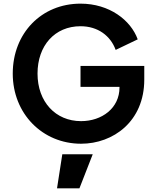

<svg xmlns="http://www.w3.org/2000/svg" viewBox="-20 -777 848 1054"><path d="M425 12C601 12 772 -110 772 -340V-415H422V-300H636V-297C636 -183 539 -112 425 -112C285 -112 186 -218 186 -373C186 -527 281 -633 422 -633C518 -633 587 -580 615 -503L736 -561C698 -666 581 -757 422 -757C208 -757 50 -595 50 -373C50 -153 213 12 425 12ZM416 257 489 70H322L293 257Z"/></svg>

Font: Plus Jakarta Sans
Style: Bold
Weight: 700
Designer: Gumpita Rahayu
Foundry: Tokotype
Version: Version 2.071;gftools[0.9.30]